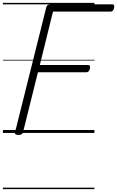

<svg xmlns="http://www.w3.org/2000/svg" viewBox="-20 -918 809 1326"><path d="M107 14Q79 14 84 -5L300 -869Q303 -879 310 -883.5Q317 -888 332 -888H755Q765 -888 767.5 -882Q770 -876 768 -863Q765 -850 759 -844Q753 -838 744 -838H346L255 -469H588Q598 -469 601 -462.5Q604 -456 601 -444Q597 -431 591.5 -425Q586 -419 576 -419H242L139 -5Q137 5 129 9.5Q121 14 107 14ZM0 378H632V388H0ZM0 -20H632V0H0ZM0 -505H632V-500H0ZM0 -898H632V-888H0Z"/></svg>

Font: Playwrite DE SAS Guides
Style: Regular
Weight: 400
Designer: Veronika Burian, José Scaglione
Foundry: TypeTogether
Version: Version 1.003